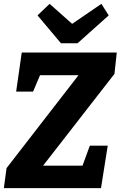

<svg xmlns="http://www.w3.org/2000/svg" viewBox="-25 -978 627 998"><path d="M500 0 535 -221H442L404 -117H199L570 -594L582 -705H88L59 -502H147L183 -587H383L9 -104L-5 0ZM350 -854 233 -958 170 -898 292 -753H378L540 -898L502 -958Z"/></svg>

Font: Bitter
Style: Bold Italic
Weight: 700
Designer: Sol Matas
Foundry: Sol Matas
Version: Version 1.002